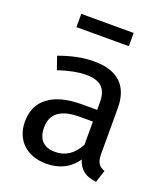

<svg xmlns="http://www.w3.org/2000/svg" viewBox="-137 -832 818 940"><g transform="rotate(20 272.0 -362.0)"><path d="M213 12C277 12 333 -12 370 -67C386 -15 420 6 473 12L494 -52C467 -62 450 -77 450 -123V-364C450 -474 392 -539 265 -539C206 -539 148 -527 83 -503L106 -436C160 -454 209 -464 248 -464C321 -464 358 -436 358 -360V-321H277C130 -321 45 -260 45 -147C45 -53 108 12 213 12ZM143 -152C143 -224 192 -260 289 -260H358V-139C328 -84 288 -57 234 -57C174 -57 143 -90 143 -152ZM397 -667V-736H124V-667Z"/></g></svg>

Font: FiraGO Unicode
Style: Regular
Weight: 400
Designer: bBox Type
Foundry: bBox Type GmbH
Version: Version 1.001;PS 001.001;hotconv 1.0.88;makeotf.lib2.5.64775